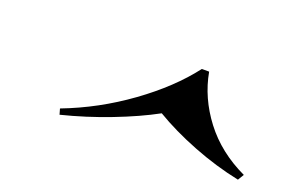

<svg xmlns="http://www.w3.org/2000/svg" viewBox="-45 -838 657 444"><g transform="rotate(20 283.5 -616.0)"><path d="M119 -510 115 -524Q199 -556 273 -609.5Q347 -663 392 -722H410Q421 -661 461 -608.5Q501 -556 567 -525L558 -510Q500 -522 442.5 -544.5Q385 -567 340 -594Q296 -570 237.5 -547.5Q179 -525 119 -510Z"/></g></svg>

Font: Playfair Display SC
Style: Bold Italic
Weight: 700
Italic angle: -14°
Designer: Claus Eggers Sørensen
Foundry: Claus Eggers Sørensen
Version: Version 1.200; ttfautohint (v1.6)